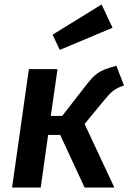

<svg xmlns="http://www.w3.org/2000/svg" viewBox="-20 -838 574 858"><path d="M34 0 109 -529H237L207 -320H258L359 -450Q376 -472 389 -486.5Q402 -501 416.5 -511Q431 -521 450.5 -528.5Q470 -536 500 -544L534 -456Q519 -451 507.5 -445.5Q496 -440 485.5 -432Q475 -424 465 -412.5Q455 -401 442 -386L358 -284L491 0H358L249 -235H195L162 0ZM215 -683 434 -818 483 -714 247 -615Z"/></svg>

Font: Xgbmvzvtohvqztyvzapvmeyoton
Style: Regular
Weight: 500
Italic angle: -8°
Designer: Carrois Corporate & Edenspiekermann
Foundry: Carrois Corporate GbR & Edenspiekermann AG
Version: Version 2.001